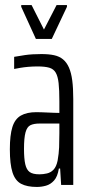

<svg xmlns="http://www.w3.org/2000/svg" viewBox="-20 -732 350 760"><path d="M126 8Q87 8 63.5 -4.5Q40 -17 29.5 -49.5Q19 -82 19 -141Q19 -197 29 -229Q39 -261 62.5 -274.5Q86 -288 124 -288Q134 -288 146 -287.5Q158 -287 170.5 -286.5Q183 -286 194.5 -285.5Q206 -285 215 -285V-331Q215 -376 212 -403Q209 -430 200.5 -444.5Q192 -459 175 -464Q158 -469 129 -469Q110 -469 92.5 -467.5Q75 -466 60.5 -463.5Q46 -461 36 -459V-507Q51 -510 79 -514Q107 -518 144 -518Q173 -518 194 -513.5Q215 -509 229.5 -497Q244 -485 253 -464.5Q262 -444 266 -413.5Q270 -383 270 -340V0H222L218 -65H213Q208 -33 194 -17.5Q180 -2 162 3Q144 8 126 8ZM136 -42Q151 -42 166 -45.5Q181 -49 192 -60.5Q203 -72 208 -96Q213 -124 214 -149Q215 -174 215 -205V-243H137Q114 -243 100.5 -236.5Q87 -230 81 -208Q75 -186 75 -143Q75 -104 80 -82Q85 -60 97.5 -51Q110 -42 136 -42ZM122 -578 64 -705V-712H105L154 -615L204 -712H245V-705L185 -578Z"/></svg>

Font: Saira UltraCondensed
Style: Regular
Weight: 400
Width: 1
Designer: Hector Gatti with collaboration of the Omnibus-Type team
Foundry: Omnibus-Type
Version: Version 1.101